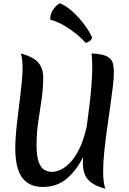

<svg xmlns="http://www.w3.org/2000/svg" viewBox="-20 -1131 795 1182"><path d="M246 -653Q246 -586 236 -518.5Q226 -451 215.5 -382Q205 -313 205 -239Q205 -172 217.5 -136Q230 -100 251.5 -86.5Q273 -73 300 -73Q320 -73 348 -84Q376 -95 406.5 -124.5Q437 -154 465.5 -209Q494 -264 514 -353Q522 -413 530 -477.5Q538 -542 543 -604.5Q548 -667 548 -720Q548 -741 547 -762Q546 -783 544 -802Q610 -799 638.5 -784Q667 -769 674 -744Q681 -719 681 -684Q681 -652 674.5 -596Q668 -540 658 -471Q648 -402 638 -330Q628 -258 621.5 -192.5Q615 -127 615 -78Q615 -2 629 31Q574 16 544 -5.5Q514 -27 502 -57.5Q490 -88 490 -129Q490 -144 492 -165Q453 -85 392.5 -32.5Q332 20 242 20Q160 20 117 -36.5Q74 -93 74 -220Q74 -260 78.5 -312Q83 -364 90 -420Q97 -476 103.5 -530.5Q110 -585 114.5 -631Q119 -677 119 -707Q119 -772 108 -802Q187 -780 216.5 -745Q246 -710 246 -653ZM547 -900Q545 -889 533.5 -879.5Q522 -870 507 -867Q486 -892 451.5 -920.5Q417 -949 375.5 -973.5Q334 -998 289 -1010Q290 -1042 301 -1062Q312 -1082 325.5 -1094Q339 -1106 348 -1111Q387 -1096 427 -1059.5Q467 -1023 499 -980Q531 -937 547 -900Z"/></svg>

Font: Merienda SemiBold
Style: Regular
Weight: 600
Designer: Eduardo Rodriguez Tunni
Foundry: Eduardo Rodriguez Tunni
Version: Version 2.001; ttfautohint (v1.8.4.7-5d5b)